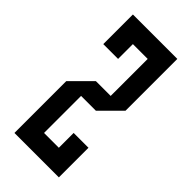

<svg xmlns="http://www.w3.org/2000/svg" viewBox="-215 -715 764 764"><g transform="rotate(45 166.5 -333.5)"><path d="M208.3 -83.3V-166.7H291.7V0H41.7V-291.7L125 -375H208.3V-583.3H125V-500H41.7V-666.7H291.7V-375L208.3 -291.7H125V-83.3Z"/></g></svg>

Font: Yulong
Style: Regular
Weight: 400
Designer: GGBotNet
Foundry: f0n7.com
Version: 1.00